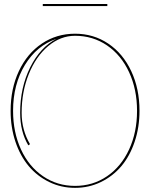

<svg xmlns="http://www.w3.org/2000/svg" viewBox="-20 -930 745 953"><path d="M512.7 -899.9H192.4V-910.2H512.7ZM128.9 -214.4 120.6 -208.5Q80.1 -276.4 80.1 -370.1Q80.1 -496.1 130.1 -596.2Q180.2 -696.3 260.3 -737.3Q162.6 -704.1 103.8 -607.7Q44.9 -511.2 44.9 -379.9Q44.9 -273.4 84.2 -188.2Q123.5 -103 193.8 -55.2Q264.2 -7.3 352.5 -7.3Q440.9 -7.3 511.2 -55.2Q581.5 -103 620.8 -188.2Q660.2 -273.4 660.2 -379.9Q660.2 -486.3 620.8 -571.5Q581.5 -656.7 511.2 -704.6Q440.9 -752.4 352.5 -752.4Q280.3 -752.4 219.2 -701.2Q158.2 -649.9 122.8 -562Q87.4 -474.1 87.4 -370.1Q87.4 -284.7 128.9 -214.4ZM32.7 -379.9Q32.7 -489.7 73.7 -577.1Q114.7 -664.6 187.7 -713.6Q260.7 -762.7 352.5 -762.7Q444.3 -762.7 517.3 -713.6Q590.3 -664.6 631.3 -577.1Q672.4 -489.7 672.4 -379.9Q672.4 -297.9 648.4 -226.6Q624.5 -155.3 582.3 -105.2Q540 -55.2 480.7 -26.4Q421.4 2.4 352.5 2.4Q283.7 2.4 224.4 -26.4Q165 -55.2 122.8 -105.2Q80.6 -155.3 56.6 -226.6Q32.7 -297.9 32.7 -379.9Z"/></svg>

Font: ZnikomitNo25
Style: Regular
Weight: 100
Designer: gluk
Foundry: gluk
Version: Version 0.56